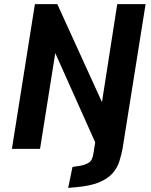

<svg xmlns="http://www.w3.org/2000/svg" viewBox="-20 -725 735 935"><path d="M312 190 333 88 372 82Q394 78 412 67.5Q430 57 435 22L454 -97L457 -2L244 -478H251L175 0H38L150 -705H259L481 -218H475L551 -705H689L577 -2Q571 30 561 61.5Q551 93 527.5 119.5Q504 146 461 163.5Q418 181 347 187Z"/></svg>

Font: Nunito Sans 7pt Condensed ExtraBold
Style: Italic
Weight: 800
Width: 3
Italic angle: -9°
Designer: Vernon Adams
Foundry: Vernon Adams
Version: Version 3.101;gftools[0.9.27]